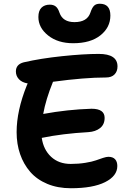

<svg xmlns="http://www.w3.org/2000/svg" viewBox="-20 -1022 691 1026"><path d="M371.1 -791Q289.1 -791 237.1 -832.5Q185.1 -874 185.1 -931.2Q185.1 -964.4 201.4 -980.7Q217.8 -997.1 246.1 -997.1Q266.1 -997.1 278.3 -987.1Q290.5 -977.1 297.9 -954.1Q315.4 -903.8 377.9 -903.8Q445.8 -903.8 462.9 -954.1Q471.7 -980.5 482.4 -991.2Q493.2 -1002 513.2 -1002Q569.8 -1002 569.8 -939Q569.8 -875.5 516.8 -833.3Q463.9 -791 371.1 -791ZM358.9 -16.1Q288.6 -16.1 232.9 -39.3Q177.2 -62.5 141.6 -103.5Q106 -144.5 87.4 -198.5Q68.8 -252.4 68.8 -315.9Q68.8 -430.2 123 -564.9Q124 -566.9 125.5 -570.6Q127 -574.2 127.9 -576.2Q97.7 -581.1 81.3 -598.6Q64.9 -616.2 64.9 -640.1Q64.9 -678.2 106.9 -689Q197.8 -710 312.3 -721.9Q426.8 -733.9 507.8 -733.9Q607.9 -733.9 607.9 -667Q607.9 -640.6 592 -624.3Q576.2 -607.9 545.9 -607.9Q431.6 -607.9 263.2 -585Q224.6 -490.2 210.9 -413.1Q341.3 -437 469.2 -440.9Q539.1 -440.9 539.1 -392.1Q539.1 -356.9 514.9 -337.6Q490.7 -318.4 452.1 -315.9Q314 -308.1 203.1 -285.2Q212.4 -221.7 253.4 -183.8Q294.4 -146 357.9 -146Q399.4 -146 435.8 -151.9Q472.2 -157.7 492.2 -165Q512.2 -172.4 530.5 -178.2Q548.8 -184.1 559.1 -184.1Q583 -184.1 595 -171.1Q606.9 -158.2 606.9 -134.8Q606.9 -81.5 541.7 -48.8Q476.6 -16.1 358.9 -16.1Z"/></svg>

Font: Shantell Sans Bouncy
Style: Regular
Weight: 600
Designer: Stephen Nixon, Anya Danilova, Shantell Martin
Foundry: Arrow Type
Version: Version 1.006;[9816181b4]